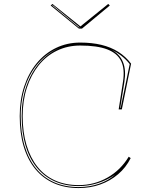

<svg xmlns="http://www.w3.org/2000/svg" viewBox="-20 -939 765 974"><path d="M643 -137Q619 -89 579 -55Q539 -21 488.5 -3Q438 15 379 15Q309 15 253.5 -9.5Q198 -34 159 -81.5Q120 -129 100 -196.5Q80 -264 80 -350Q80 -432 102.5 -500Q125 -568 166 -618Q207 -668 263.5 -695.5Q320 -723 387 -723Q446 -723 494 -711.5Q542 -700 580 -676Q618 -652 645 -616L598 -384H582L604 -525Q614 -589 594.5 -629Q575 -669 524 -688.5Q473 -708 387 -708Q323 -708 269 -682Q215 -656 176.5 -608Q138 -560 116.5 -494.5Q95 -429 95 -350Q95 -268 114.5 -203Q134 -138 170.5 -92.5Q207 -47 259.5 -23.5Q312 0 379 0Q458 0 525 -38Q592 -76 633 -144ZM288 -698Q226 -675 180 -625Q134 -575 109.5 -504.5Q85 -434 85 -350Q85 -265 105 -198Q125 -131 163 -84.5Q201 -38 255.5 -14Q310 10 379 10Q433 10 481.5 -6.5Q530 -23 565 -54Q526 -26 478 -10.5Q430 5 379 5Q311 5 257.5 -19Q204 -43 166.5 -89Q129 -135 109.5 -200.5Q90 -266 90 -350Q90 -433 114 -502.5Q138 -572 182.5 -623Q227 -674 288 -698ZM611 -524 590 -391H592L638 -614Q619 -638 595 -656.5Q571 -675 543 -688Q630 -644 611 -524ZM529 -919 537 -911 396 -794H380L237 -911L246 -919L388 -805ZM245 -911 380 -800H384L383 -801L247 -913Z"/></svg>

Font: Kalnia Glaze Thin
Style: Regular
Weight: 100
Designer: Frida Medrano
Foundry: Frida Medrano
Version: Version 1.110